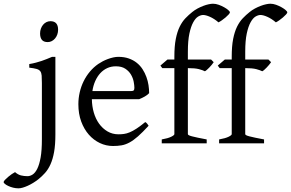

<svg xmlns="http://www.w3.org/2000/svg" viewBox="-127 -777 1578 1041"><path d="M173.3 -48.3Q173.3 7.8 166.3 47.1Q159.2 86.4 146.7 114Q134.3 141.6 117.2 160.6Q100.1 179.7 80.6 195.3Q67.4 205.6 52.7 214.6Q38.1 223.6 23.4 230.2Q8.8 236.8 -4.2 240.5Q-17.1 244.1 -26.4 244.1Q-41.5 244.1 -55.9 240.5Q-70.3 236.8 -81.8 231.4Q-93.3 226.1 -100.3 220.2Q-107.4 214.4 -107.4 210.4Q-107.4 206.1 -100.3 198.5Q-93.3 190.9 -83.5 182.6Q-73.7 174.3 -63.2 167Q-52.7 159.7 -45.4 156.2Q-29.8 169.9 -13.2 174.1Q3.4 178.2 22 178.2Q36.1 178.2 50 169.2Q64 160.2 75.2 137.7Q86.4 115.2 93.3 76.7Q100.1 38.1 100.1 -21V-327.1Q100.1 -352.1 98.9 -367.2Q97.7 -382.3 91.3 -390.9Q85 -399.4 71 -403.3Q57.1 -407.2 31.7 -410.2V-429.7Q52.2 -433.1 68.1 -437.5Q84 -441.9 98.4 -446.5Q112.8 -451.2 126.2 -456.8Q139.6 -462.4 155.3 -468.8H173.3ZM188 -615.7Q188 -602.1 183.6 -589.8Q179.2 -577.6 171.6 -568.6Q164.1 -559.6 153.8 -554.2Q143.6 -548.8 131.8 -548.8Q109.9 -548.8 100.1 -561Q90.3 -573.2 90.3 -595.7Q90.3 -609.4 94.7 -621.6Q99.1 -633.8 106.7 -642.8Q114.3 -651.9 124.5 -657Q134.8 -662.1 146.5 -662.1Q188 -662.1 188 -615.7Z M501 -417.5Q475.6 -417.5 454.3 -407.7Q433.1 -397.9 416.7 -380.1Q400.4 -362.3 389.4 -337.6Q378.4 -313 374 -283.2H583Q594.2 -283.2 597.9 -286.9Q601.6 -290.5 601.6 -300.8Q601.6 -314 597.9 -333.7Q594.2 -353.5 583.3 -372.3Q572.3 -391.1 552.5 -404.3Q532.7 -417.5 501 -417.5ZM681.6 -272Q672.9 -262.2 658.2 -253.9Q643.6 -245.6 627.9 -239.3H371.1Q371.6 -201.2 381.6 -166.7Q391.6 -132.3 410.4 -106.2Q429.2 -80.1 455.8 -64.5Q482.4 -48.8 515.6 -48.8Q530.8 -48.8 545.2 -50.8Q559.6 -52.7 576.2 -59.6Q592.8 -66.4 613 -79.6Q633.3 -92.8 660.6 -115.2Q667 -111.8 671.6 -105.5Q676.3 -99.1 678.7 -95.2Q646 -59.6 621.3 -37.8Q596.7 -16.1 575 -4.4Q553.2 7.3 532 11Q510.7 14.6 485.8 14.6Q448.2 14.6 414.3 -1.5Q380.4 -17.6 354.5 -47.1Q328.6 -76.7 313.2 -118.4Q297.9 -160.2 297.9 -211.9Q297.9 -244.6 305.2 -276.4Q312.5 -308.1 326.4 -336.4Q340.3 -364.7 360.4 -388.7Q380.4 -412.6 405.8 -430.2Q416.5 -437.5 429.9 -444.6Q443.4 -451.7 458 -457Q472.7 -462.4 487.1 -465.6Q501.5 -468.8 514.6 -468.8Q546.4 -468.8 571.3 -460Q596.2 -451.2 614.7 -436.3Q633.3 -421.4 646 -401.6Q658.7 -381.8 666.7 -359.9Q674.8 -337.9 678.2 -315.2Q681.6 -292.5 681.6 -272Z M1119.6 -710Q1119.6 -706.1 1112.5 -698.2Q1105.5 -690.4 1095.7 -682.1Q1085.9 -673.8 1075.4 -666.5Q1064.9 -659.2 1057.6 -655.8Q1045.9 -666 1033.9 -673.6Q1022 -681.2 1011 -686Q1000 -690.9 990.5 -693.4Q981 -695.8 974.6 -695.8Q961.9 -695.8 947.5 -687.3Q933.1 -678.7 920.7 -656.2Q908.2 -633.8 899.9 -595.2Q891.6 -556.6 891.6 -496.1V-454.1H1017.6L1031.7 -439.9Q1027.3 -433.1 1020.8 -425.3Q1014.2 -417.5 1007.6 -410.6Q1001 -403.8 994.6 -398.2Q988.3 -392.6 983.9 -390.6Q972.7 -396.5 951.7 -402.1Q930.7 -407.7 891.6 -407.7V-49.8Q891.6 -46.9 896.7 -43.9Q901.9 -41 914.1 -37.8Q926.3 -34.7 945.6 -30.5Q964.8 -26.4 993.7 -21V0H750V-21Q783.7 -26.9 801 -35.4Q818.4 -43.9 818.4 -49.8V-407.7H752.9L742.7 -421.4L780.8 -454.1H818.4V-469.2Q818.4 -526.9 826.2 -566.2Q834 -605.5 847.4 -632.6Q860.8 -659.7 878.4 -678Q896 -696.3 915.5 -711.9Q928.7 -722.7 944.3 -731Q960 -739.3 975.3 -745.1Q990.7 -751 1004.6 -753.9Q1018.6 -756.8 1027.8 -756.8Q1043 -756.8 1059.1 -751Q1075.2 -745.1 1088.6 -737.5Q1102.1 -730 1110.8 -722.2Q1119.6 -714.4 1119.6 -710ZM1430.7 -710Q1430.7 -706.1 1423.6 -698.2Q1416.5 -690.4 1406.7 -682.1Q1397 -673.8 1386.5 -666.5Q1376 -659.2 1368.7 -655.8Q1356.9 -666 1345 -673.6Q1333 -681.2 1322 -686Q1311 -690.9 1301.5 -693.4Q1292 -695.8 1285.6 -695.8Q1272.9 -695.8 1258.5 -687.3Q1244.1 -678.7 1231.7 -656.2Q1219.2 -633.8 1210.9 -595.2Q1202.6 -556.6 1202.6 -496.1V-454.1H1328.6L1342.8 -439.9Q1338.4 -433.1 1331.8 -425.3Q1325.2 -417.5 1318.6 -410.6Q1312 -403.8 1305.7 -398.2Q1299.3 -392.6 1294.9 -390.6Q1283.7 -396.5 1262.7 -402.1Q1241.7 -407.7 1202.6 -407.7V-49.8Q1202.6 -46.9 1207.8 -43.9Q1212.9 -41 1225.1 -37.8Q1237.3 -34.7 1256.6 -30.5Q1275.9 -26.4 1304.7 -21V0H1061V-21Q1094.7 -26.9 1112.1 -35.4Q1129.4 -43.9 1129.4 -49.8V-407.7H1064L1053.7 -421.4L1091.8 -454.1H1129.4V-469.2Q1129.4 -526.9 1137.2 -566.2Q1145 -605.5 1158.4 -632.6Q1171.9 -659.7 1189.5 -678Q1207 -696.3 1226.6 -711.9Q1239.7 -722.7 1255.4 -731Q1271 -739.3 1286.4 -745.1Q1301.8 -751 1315.7 -753.9Q1329.6 -756.8 1338.9 -756.8Q1354 -756.8 1370.1 -751Q1386.2 -745.1 1399.7 -737.5Q1413.1 -730 1421.9 -722.2Q1430.7 -714.4 1430.7 -710Z"/></svg>

Font: Gentium Plus APac
Style: Regular
Weight: 400
Designer: J. Victor Gaultney, Annie Olsen, Iska Routamaa, Becca Hirsbrunner
Foundry: SIL International
Version: Version 5.000